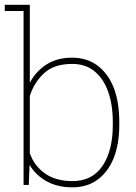

<svg xmlns="http://www.w3.org/2000/svg" viewBox="-24 -782 575 812"><path d="M282.2 10.3Q219.2 10.3 173.1 -15.4Q127 -41 101.1 -84.5L97.7 0H75.7V-735.4H-3.9V-761.7H102.1V-432.1Q128.4 -481.4 173.3 -509.8Q218.3 -538.1 281.2 -538.1Q343.3 -538.1 388.2 -504.9Q480.5 -435.1 480.5 -264.6V-254.4Q480.5 -173.3 457 -113.8Q433.1 -54.7 388.7 -22.2Q344.2 10.3 282.2 10.3ZM282.7 -16.1Q366.2 -16.1 409.7 -80.6Q453.1 -145 453.1 -254.4V-264.6Q453.1 -338.4 433.6 -393.6Q414.1 -449.2 375.7 -480.5Q337.4 -511.7 281.7 -511.7Q204.6 -511.7 162.4 -472.4Q120.1 -433.1 102.1 -376V-133.8Q121.1 -80.1 166.7 -48.1Q212.4 -16.1 282.7 -16.1Z"/></svg>

Font: Hanuman Thin
Style: Regular
Weight: 100
Designer: Danh Hong
Version: Version 8.002; ttfautohint (v1.8.3)